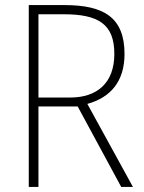

<svg xmlns="http://www.w3.org/2000/svg" viewBox="-20 -734 564 754"><path d="M234 -714H93V0H131V-316H285L456 0H502L323 -326C414 -351 469 -414 469 -522C469 -666 387 -714 234 -714ZM230 -678C367 -678 429 -639 429 -522C429 -408 361 -351 256 -351H131V-678Z"/></svg>

Font: Noto Sans Malayalam SemiCondensed ExtraLight
Style: Regular
Weight: 200
Width: 4
Designer: Jelle Bosma - Monotype Design Team
Foundry: Monotype Imaging Inc.
Version: Version 2.104